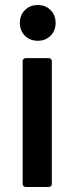

<svg xmlns="http://www.w3.org/2000/svg" viewBox="-20 -743 297 763"><path d="M59 -652Q59 -683 79 -703Q99 -723 130 -723Q161 -723 181 -703Q201 -683 201 -652Q201 -621 181 -601Q161 -581 130 -581Q99 -581 79 -601Q59 -621 59 -652ZM82 -512H174Q179 -512 182.5 -508.5Q186 -505 186 -500V-12Q186 -7 182.5 -3.5Q179 0 174 0H82Q77 0 73.5 -3.5Q70 -7 70 -12V-500Q70 -505 73.5 -508.5Q77 -512 82 -512Z"/></svg>

Font: Barlow SemiBold
Style: Regular
Weight: 600
Designer: Jeremy Tribby
Foundry: Tribby Type
Version: Version 1.422